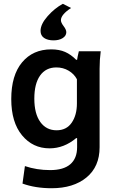

<svg xmlns="http://www.w3.org/2000/svg" viewBox="-20 -769 598 1008"><path d="M383.8 -226.1V-353Q369.1 -380.9 340.3 -397.9Q311.5 -415 275.9 -415Q220.7 -415 190.4 -372.3Q160.2 -329.6 160.2 -251Q160.2 -171.9 191.7 -128.4Q223.1 -85 276.9 -85Q329.1 -85 356.4 -124.8Q383.8 -164.6 383.8 -226.1ZM502.9 -408.2V3.9Q502.9 106 434.1 162.6Q365.2 219.2 251 219.2Q165.5 219.2 98.1 194.8L110.8 103Q172.9 124 243.2 124Q313.5 124 349.1 93.3Q384.8 62.5 384.8 3.9V-43.9H379.9Q315.9 9.8 240.2 9.8Q152.3 9.8 95.7 -58.6Q39.1 -127 39.1 -249Q39.1 -373.5 95.9 -441.7Q152.8 -509.8 249 -509.8Q291 -509.8 321.8 -496.3Q352.5 -482.9 379.9 -455.1H384.8Q386.2 -468.3 394 -500H508.8Q502.9 -455.6 502.9 -408.2ZM299.8 -663.1Q299.8 -650.4 314 -631.8Q328.1 -613.3 328.1 -600.1Q328.1 -581.1 309.3 -569.1Q290.5 -557.1 261.2 -557.1Q230 -557.1 211.4 -569.8Q192.9 -582.5 192.9 -606.9Q192.9 -642.1 230 -684.1Q267.1 -726.1 310.1 -749L353 -727.1Q299.8 -691.9 299.8 -663.1Z"/></svg>

Font: LT Hoop SemBd
Style: Regular
Weight: 600
Designer: Daniel Lyons
Foundry: LyonsType
Version: Version 1.000